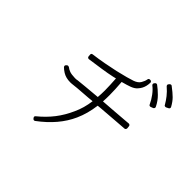

<svg xmlns="http://www.w3.org/2000/svg" viewBox="-194 -1114 1389 1389"><g transform="rotate(45 500.0 -420.0)"><path d="M911 -719Q915 -719 917 -720L935 -729Q940 -731 942 -737Q944 -744 941 -748Q922 -783 899 -806Q876 -829 836 -859Q833 -862 828 -862Q822 -862 817 -857L812 -851Q808 -847 808 -841Q810 -833 813 -831Q842 -806 862.5 -780Q883 -754 899 -726Q902 -719 911 -719ZM832 -643Q835 -643 837 -644L855 -651Q860 -653 863 -660Q865 -665 862 -671Q842 -712 811.5 -742Q781 -772 756 -790Q752 -793 747 -793Q747 -793 746.5 -793Q746 -793 745 -792Q740 -792 736 -786L732 -781Q726 -771 735 -762Q758 -745 781 -714.5Q804 -684 819 -651Q822 -643 832 -643ZM308 22Q312 22 317 19Q456 -84 514 -214Q531 -252 542 -292.5Q553 -333 559 -379L589 -382L603 -383Q673 -388 731.5 -393Q790 -398 813 -399Q819 -399 822 -404Q826 -408 826 -414L824 -434Q824 -439 819.5 -443Q815 -447 810 -447Q810 -447 809.5 -447Q809 -447 809 -447Q798 -446 761 -443Q724 -440 672 -436Q620 -432 564 -428Q565 -444 565.5 -460.5Q566 -477 566 -494Q566 -548 560 -623Q582 -629 600.5 -634.5Q619 -640 632 -645Q660 -656 674.5 -672Q689 -688 696 -702Q710 -729 711 -765Q712 -771 707 -776Q704 -780 697 -780H693Q681 -780 679 -768Q676 -748 662.5 -725Q649 -702 615 -690Q598 -684 562 -674Q526 -664 478 -653Q429 -642 377 -632.5Q325 -623 271 -616Q257 -614 259 -600L260 -585Q262 -578 265 -575Q270 -572 274 -572Q275 -572 275 -572Q275 -572 276 -572Q334 -580 390.5 -588.5Q447 -597 488 -606Q494 -608 500.5 -609Q507 -610 513 -612Q515 -578 516.5 -549Q518 -520 518 -494Q518 -457 515 -424Q441 -418 393 -413Q345 -408 324 -406L321 -405Q315 -404 310.5 -404Q306 -404 301 -404H299Q265 -405 246.5 -411.5Q228 -418 213 -430Q207 -432 204 -432Q200 -432 195 -429L190 -424Q187 -422 185 -414Q185 -410 189 -404Q195 -398 203.5 -391Q212 -384 222 -378Q254 -358 299 -358Q305 -358 311.5 -358.5Q318 -359 326 -360Q339 -362 363 -364Q387 -366 415.5 -368Q444 -370 469.5 -372Q495 -374 510 -376Q500 -298 470 -234Q440 -166 397.5 -111Q355 -56 296 -8Q285 1 294 12L297 16Q302 22 308 22Z"/></g></svg>

Font: Kokoro
Style: Regular
Weight: 400
Version: Version 1.00